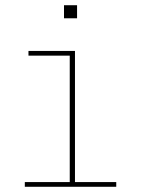

<svg xmlns="http://www.w3.org/2000/svg" viewBox="-20 -715 540 735"><path d="M75 0V-18H247V-502H89V-520H267V-18H425V0ZM225 -645V-695H275V-645Z"/></svg>

Font: Iosevka SS04 Thin
Style: Regular
Weight: 100
Monospace: yes
Designer: Belleve Invis
Foundry: Belleve Invis
Version: Version 19.0.0; ttfautohint (v1.8.4)